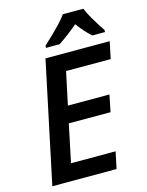

<svg xmlns="http://www.w3.org/2000/svg" viewBox="-135 -1013 835 1094"><g transform="rotate(-15 282.0 -465.5)"><path d="M551.8 -771H477.5Q440.4 -801.8 398.9 -857.9Q335 -804.2 283.7 -771H203.6V-783.2Q271 -845.7 301.8 -878.7Q332.5 -911.6 345.7 -931.2H466.8Q485.4 -882.8 551.8 -783.2ZM413.1 0H34.2L185.1 -713.9H564L543 -613.8H279.8L238.8 -420.9H483.9L463.9 -321.8H217.8L170.9 -99.1H434.1Z"/></g></svg>

Font: TypoPRO Open Sans
Style: Italic
Weight: 600
Italic angle: -12°
Foundry: Ascender Corporation
Version: Version 1.10